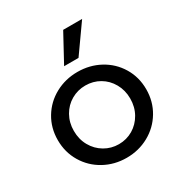

<svg xmlns="http://www.w3.org/2000/svg" viewBox="-176 -883 977 1027"><g transform="rotate(-30 312.0 -369.5)"><path d="M312 -518Q387 -518 449.5 -484Q512 -450 548.5 -389.5Q585 -329 585 -254Q585 -179 548.5 -118Q512 -57 449.5 -22.5Q387 12 312 12Q237 12 174.5 -22.5Q112 -57 75.5 -118Q39 -179 39 -254Q39 -329 75.5 -389.5Q112 -450 174.5 -484Q237 -518 312 -518ZM312 -72Q360 -72 399.5 -95.5Q439 -119 462.5 -160.5Q486 -202 486 -254Q486 -305 462.5 -346.5Q439 -388 399.5 -411Q360 -434 312 -434Q265 -434 225 -411Q185 -388 161.5 -346.5Q138 -305 138 -254Q138 -202 161.5 -160.5Q185 -119 225 -95.5Q265 -72 312 -72ZM476 -751 355 -580H266L359 -751Z"/></g></svg>

Font: Museo Sans Medium
Style: Regular
Weight: 500
Designer: Jos Buivenga
Foundry: Jos Buivenga & Rosetta Type Foundry (extension, remastering)
Version: Version 3.600;PS 1.000;hotconv 1.0.88;makeotf.lib2.5.647800;